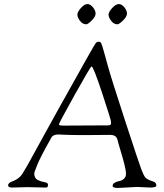

<svg xmlns="http://www.w3.org/2000/svg" viewBox="-20 -924 811 948"><path d="M406 -804Q388 -804 375 -821Q362 -838 362 -851.5Q362 -865 379.5 -884.5Q397 -904 411.5 -904Q426 -904 439 -888Q452 -872 452 -857Q452 -842 433 -823Q414 -804 406 -804ZM560 -804Q542 -804 529 -821Q516 -838 516 -851.5Q516 -865 534 -884.5Q552 -904 566.5 -904Q581 -904 594 -888Q607 -872 607 -857Q607 -842 587.5 -823Q568 -804 560 -804ZM115 0 40 2Q20 2 20 -9Q20 -22 45 -30Q75 -42 90 -65Q114 -104 130 -134Q146 -164 164 -196Q182 -228 210 -279.5Q238 -331 270 -388Q448 -708 454 -713Q460 -718 468 -718Q476 -718 479.5 -711Q483 -704 491 -676Q499 -648 502 -637L511 -604Q529 -538 597.5 -328.5Q666 -119 677.5 -88.5Q689 -58 698 -47.5Q707 -37 736 -28Q752 -23 752 -8Q752 2 721 2L656 -1L563 4Q536 4 536 -6Q536 -16 546.5 -22Q557 -28 569 -30Q581 -32 591.5 -41Q602 -50 602 -66Q602 -82 594 -113.5Q586 -145 575 -181Q564 -217 560 -234Q554 -258 524 -258L403 -257Q327 -257 302 -258.5Q277 -260 269 -260Q242 -260 234 -245Q178 -146 163.5 -109Q149 -72 149 -69Q149 -44 166 -35.5Q183 -27 200 -24.5Q217 -22 217 -12Q217 2 208 2H202ZM321 -304 512 -305Q526 -305 528 -312Q528 -315 528 -323.5Q528 -332 484.5 -464Q441 -596 432 -596Q427 -596 349 -456Q271 -316 271 -310Q271 -304 290 -304Z"/></svg>

Font: Sorts Mill Goudy
Style: Italic
Weight: 400
Italic angle: -7.40001°
Version: Version 003.101